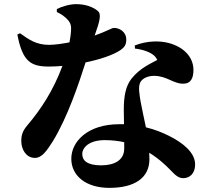

<svg xmlns="http://www.w3.org/2000/svg" viewBox="-20 -842 1040 929"><path d="M581 -154V-123C581 -66 532 -42 470 -42C402 -42 378 -65 378 -97C378 -127 410 -164 487 -164C522 -164 553 -160 581 -154ZM633 -607C675 -602 708 -589 727 -572C733 -566 738 -559 741 -552C711 -535 658 -514 616 -461C588 -425 579 -377 579 -311L580 -241H557C404 -241 325 -157 325 -74C325 8 395 67 509 67C630 67 703 20 703 -72L702 -103C728 -87 750 -70 768 -54C816 -13 831 20 867 20C894 20 924 2 924 -47C924 -102 868 -150 797 -185C767 -200 731 -215 686 -226C676 -275 666 -319 661 -347C654 -387 648 -423 659 -444C670 -465 699 -475 725 -475C787 -475 818 -437 866 -437C904 -437 916 -465 916 -503C916 -567 868 -615 796 -634C755 -645 693 -646 632 -622ZM255 -784C263 -780 280 -772 297 -757C314 -742 324 -727 324 -706C324 -685 321 -662 316 -637C284 -631 247 -625 217 -625C155 -625 119 -651 77 -681L64 -675C89 -544 129 -520 217 -520C237 -520 259 -521 282 -523C238 -404 178 -313 111 -234C90 -209 83 -189 83 -160C83 -118 107 -78 149 -78C182 -78 205 -110 236 -159C308 -277 362 -440 394 -540C462 -554 526 -575 562 -599C582 -613 591 -625 591 -650C591 -690 556 -707 532 -707C520 -707 498 -691 438 -670C462 -738 473 -774 452 -790C430 -808 394 -822 348 -822C316 -822 275 -809 255 -798Z"/></svg>

Font: Noto Serif CJK HK Black
Style: Regular
Weight: 900
Designer: Ryoko NISHIZUKA 西塚涼子 (kana & ideographs); Frank Grießhammer (Latin, Greek & Cyrillic); Wenlong ZHANG 张文龙 (bopomofo); San
Foundry: Adobe
Version: Version 2.001;hotconv 1.1.0;makeotfexe 2.6.0